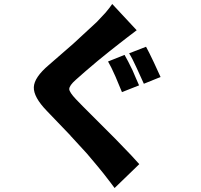

<svg xmlns="http://www.w3.org/2000/svg" viewBox="-20 -850 1009 965"><path d="M556 95 532 63Q531 61 528 58L501 23Q484 1 470 -15Q452 -37 417 -78L338 -164Q335 -166 334 -169L216 -292Q148 -362 150 -412Q152 -461 225 -523L348 -630L467 -740Q495 -769 511 -787Q533 -813 544 -830L667 -698L621 -663Q598 -646 581 -632Q537 -598 471 -544Q402 -486 361 -449Q328 -420 328 -402Q329 -386 362 -351L395 -317Q408 -303 438 -274L559 -153L639 -70L680 -25ZM787 -463 703 -429 668 -506Q645 -557 629 -582L714 -615Q728 -590 753 -537ZM679 -421 593 -387 560 -466Q538 -516 523 -541L606 -574Q622 -547 646 -497Q654 -477 664 -455Z"/></svg>

Font: Xiangcui Wave Sans Xiangcui Wave Sans
Style: Regular
Weight: 800
Width: 3
Version: Version 0.920;March 28, 2024;FontCreator 14.0.0.2814 64-bit